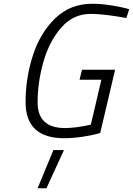

<svg xmlns="http://www.w3.org/2000/svg" viewBox="-20 -725 707 1021"><path d="M116 -182Q116 -310 155 -430.5Q194 -551 274 -628Q354 -705 470 -705Q519 -705 574.5 -696Q630 -687 667 -676L652 -629Q611 -637 558 -644Q505 -651 461 -651Q369 -651 305.5 -578Q242 -505 211 -396.5Q180 -288 180 -181Q180 -44 326 -44Q381 -44 463 -62L519 -301H403L416 -354H592L513 -18Q478 -7 423.5 1.5Q369 10 320 10Q220 10 168 -37.5Q116 -85 116 -182ZM264 73H320L227 276H180Z"/></svg>

Font: Cairo Light
Style: Italic
Weight: 300
Italic angle: -13°
Designer: Mohamed Gaber, Accademia di Belle Arti di Urbino and others
Foundry: Kief Type Foundry, Accademia di Belle Arti di Urbino and others
Version: Version 3.011